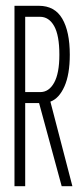

<svg xmlns="http://www.w3.org/2000/svg" viewBox="-20 -643 290 663"><path d="M30 0V-623H114Q169 -623 195 -578.5Q221 -534 221 -454Q221 -386 202.5 -344.5Q184 -303 154 -292L230 0H193L115 -287H67V0ZM67 -325H119Q149 -325 167 -357.5Q185 -390 185 -454Q185 -521 167 -553Q149 -585 118 -585H67Z"/></svg>

Font: Inconsolata UltraCondensed Light
Style: Regular
Weight: 300
Width: 1
Monospace: yes
Designer: Raph Levien, Cyreal, Brenton Simpson
Foundry: Raph Levien, Cyreal, Google
Version: Version 3.001; ttfautohint (v1.8.2.53-6de2)